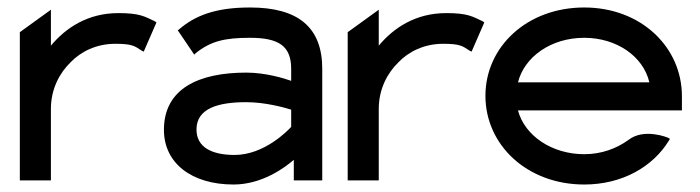

<svg xmlns="http://www.w3.org/2000/svg" viewBox="-20 -482 1871 513"><path d="M33 0H116V-191C116 -244 139 -287 169 -316C195 -343 236 -365 288 -365C333 -365 340 -359 358 -347L364 -344L398 -422L394 -425C366 -438 354 -447 296 -447C215 -447 156 -408 116 -360V-456L33 -396Z M418 -135C418 -46 492 11 604 11C680 11 741 -34 765 -55V0H841V-298C841 -409 777 -462 648 -462C555 -462 501 -440 459 -404L455 -401L499 -336L503 -340C543 -372 580 -381 648 -381C725 -381 758 -359 758 -298V-266C741 -272 691 -288 638 -288C512 -288 418 -246 418 -135ZM505 -136C505 -193 564 -209 638 -209C690 -209 742 -194 758 -189V-143C749 -133 686 -68 607 -68C545 -68 505 -89 505 -136Z M909 0H992V-191C992 -244 1015 -287 1045 -316C1071 -343 1112 -365 1164 -365C1209 -365 1216 -359 1234 -347L1240 -344L1274 -422L1270 -425C1242 -438 1230 -447 1172 -447C1091 -447 1032 -408 992 -360V-456L909 -396Z M1277 -226C1277 -95 1388 11 1541 11C1642 11 1724 -36 1767 -106L1770 -111L1765 -114C1765 -114 1701 -141 1659 -108C1627 -85 1587 -70 1541 -70C1455 -70 1382 -119 1364 -187H1802V-225C1802 -356 1693 -462 1541 -462C1388 -462 1277 -357 1277 -226ZM1364 -262C1381 -330 1452 -381 1541 -381C1628 -381 1699 -331 1715 -262Z"/></svg>

Font: Charger Sport
Style: SeBdExt
Weight: 600
Designer: Jasper
Foundry: Cannot Into Space Fonts
Version: Version 1.1